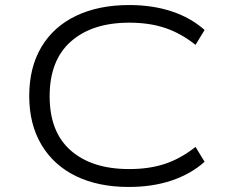

<svg xmlns="http://www.w3.org/2000/svg" viewBox="-20 -733 910 762"><path d="M491 9Q370 9 281.5 -34Q193 -77 144.5 -158.5Q96 -240 96 -352Q96 -465 144 -546Q192 -627 281.5 -670Q371 -713 493 -713Q585 -713 661 -688Q737 -663 792 -614L756 -555Q698 -601 635.5 -622Q573 -643 493 -643Q346 -643 261.5 -568.5Q177 -494 177 -351Q177 -209 261 -135.5Q345 -62 493 -62Q573 -62 635.5 -83Q698 -104 756 -150L792 -91Q737 -42 661 -16.5Q585 9 491 9Z"/></svg>

Font: Nunito Sans 7pt Expanded Light
Style: Regular
Weight: 300
Width: 7
Designer: Vernon Adams
Foundry: Vernon Adams
Version: Version 3.101;gftools[0.9.27]